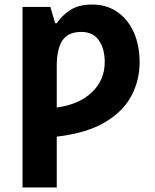

<svg xmlns="http://www.w3.org/2000/svg" viewBox="-20 -576 673 836"><path d="M381.8 -556.2Q443.8 -556.2 490.2 -524.4Q536.1 -493.2 562 -436.5Q587.9 -379.4 587.9 -304.2Q587.9 -226.1 551.8 -158.2Q515.6 -89.8 436 -43Q357.4 3.4 227.1 19V240.2H78.1V-545.9H199.2L220.2 -475.1H227.1Q249 -508.3 286.1 -532.2Q322.3 -556.2 381.8 -556.2ZM334 -437Q275.9 -437 251.5 -399.4Q227.1 -361.8 227.1 -288.1V-107.9Q322.8 -120.6 378.9 -172.9Q436 -226.6 436 -306.2Q436 -362.8 411.1 -399.4Q385.7 -437 334 -437Z"/></svg>

Font: Droid Sans Thai
Style: Bold
Weight: 700
Designer: Steve Matteson
Foundry: Ascender Corporation
Version: Version 1.00